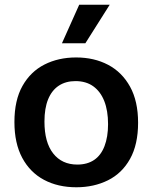

<svg xmlns="http://www.w3.org/2000/svg" viewBox="-20 -779 645 812"><path d="M303 13Q225 13 166 -18.5Q107 -50 74 -111.5Q41 -173 41 -263Q41 -355 75 -415.5Q109 -476 168 -506Q227 -536 302 -536Q378 -536 437 -505Q496 -474 530 -412.5Q564 -351 564 -260Q564 -168 530 -107Q496 -46 436.5 -16.5Q377 13 303 13ZM307 -83Q349 -83 378 -102.5Q407 -122 422 -161Q437 -200 437 -254Q437 -311 421 -351.5Q405 -392 374.5 -414Q344 -436 299 -436Q258 -436 228.5 -416.5Q199 -397 183.5 -359Q168 -321 168 -265Q168 -177 205 -130Q242 -83 307 -83ZM341 -596H242L315 -759H444Z"/></svg>

Font: Bricolage Grotesque 17pt SemiBold
Style: Regular
Weight: 600
Version: Version 1.001;gftools[0.9.33.dev8+g029e19f]